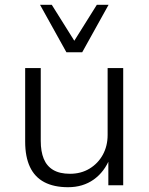

<svg xmlns="http://www.w3.org/2000/svg" viewBox="-20 -773 621 801"><path d="M264 8Q205 8 165 -13Q125 -34 105 -76.5Q85 -119 85 -182V-489H150V-185Q150 -141 162.5 -110.5Q175 -80 202 -64Q229 -48 272 -48Q318 -48 353.5 -69.5Q389 -91 409 -127.5Q429 -164 429 -210V-489H494V0H432V-114H439Q416 -56 371 -24Q326 8 264 8ZM257 -555 147 -753H196L290 -603L384 -753H433L323 -555Z"/></svg>

Font: Nunito Sans 10pt Light
Style: Regular
Weight: 300
Designer: Vernon Adams
Foundry: Vernon Adams
Version: Version 3.101;gftools[0.9.27]